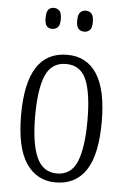

<svg xmlns="http://www.w3.org/2000/svg" viewBox="-54 -780 546 830"><g transform="rotate(5 219.5 -365.5)"><path d="M219 10Q137 10 91 -58Q45 -126 45 -268Q45 -544 222 -544Q306 -544 350.5 -475.5Q395 -407 395 -268Q395 -125 350 -57.5Q305 10 219 10ZM221 -29Q283 -29 308 -90Q333 -151 333 -268Q333 -386 308 -445Q283 -504 220 -504Q157 -504 131.5 -445Q106 -386 106 -268Q106 -150 133 -89.5Q160 -29 221 -29ZM285 -650Q270 -650 260.5 -659.5Q251 -669 251 -695Q251 -721 260.5 -731Q270 -741 285 -741Q300 -741 309.5 -731Q319 -721 319 -695Q319 -669 309.5 -659.5Q300 -650 285 -650ZM146 -650Q131 -650 122.5 -659.5Q114 -669 114 -695Q114 -721 122.5 -731Q131 -741 146 -741Q161 -741 170.5 -731Q180 -721 180 -695Q180 -669 170.5 -659.5Q161 -650 146 -650Z"/></g></svg>

Font: Noto Serif ExtraCondensed Light
Style: Regular
Weight: 300
Width: 2
Designer: Monotype Design Team
Foundry: Monotype Imaging Inc.
Version: Version 2.014; ttfautohint (v1.8.4.7-5d5b)